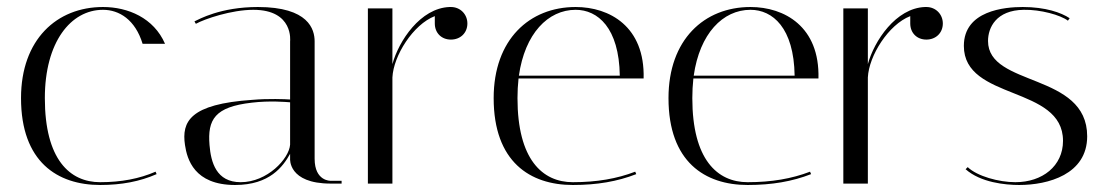

<svg xmlns="http://www.w3.org/2000/svg" viewBox="-20 -524 3158 548"><path d="M451 -399C419 -473 345 -504 274 -504C142 -504 40 -411 40 -244C40 -62 144 4 266 4C327 4 379 -6 427 -27L424 -34C378 -14 326 -4 266 -4C179 -4 108 -69 108 -244C108 -404 182 -496 274 -496C320 -496 366 -468 387 -399Z M924 0H955V-8H924C924 -8 878 -6 878 -71V-406C878 -440 861 -504 716 -504C609 -504 548 -469 535 -463L539 -456C564 -470 641 -496 703 -496C819 -496 808 -406 808 -406V-240C796 -241 745 -243 700 -239C522 -227 498 -177 508 -110C514 -70 534 4 651 4C750 4 788 -49 808 -85V-71C808 -71 802 0 924 0ZM667 -4C597 -4 582 -61 578 -110C572 -183 593 -219 699 -231C749 -237 796 -233 808 -232V-111C805 -71 743 -4 667 -4Z M1221 -457C1221 -430 1240 -411 1267 -411C1294 -411 1314 -430 1314 -457C1314 -483 1294 -504 1267 -504H1263C1180 -501 1118 -407 1100 -341V-500H1030V0H1100V-303C1103 -365 1159 -454 1221 -478C1221 -469 1221 -467 1221 -457Z M1817 -300C1821 -448 1720 -504 1623 -504C1491 -504 1389 -411 1389 -244C1389 -62 1493 4 1615 4C1684 4 1742 -6 1796 -27L1793 -34C1741 -14 1683 -4 1615 -4C1528 -4 1457 -69 1457 -244C1457 -263 1458 -282 1460 -300ZM1623 -496C1686 -496 1747 -445 1749 -308H1461C1478 -428 1544 -496 1623 -496Z M2316 -300C2320 -448 2219 -504 2122 -504C1990 -504 1888 -411 1888 -244C1888 -62 1992 4 2114 4C2183 4 2241 -6 2295 -27L2292 -34C2240 -14 2182 -4 2114 -4C2027 -4 1956 -69 1956 -244C1956 -263 1957 -282 1959 -300ZM2122 -496C2185 -496 2246 -445 2248 -308H1960C1977 -428 2043 -496 2122 -496Z M2578 -457C2578 -430 2597 -411 2624 -411C2651 -411 2671 -430 2671 -457C2671 -483 2651 -504 2624 -504H2620C2537 -501 2475 -407 2457 -341V-500H2387V0H2457V-303C2460 -365 2516 -454 2578 -478C2578 -469 2578 -467 2578 -457Z M3033 -472C3009 -488 2964 -504 2899 -504C2848 -504 2731 -494 2731 -393C2731 -236 3014 -281 3014 -122C3014 -50 2955 -4 2878 -4C2831 -4 2769 -21 2742 -47L2736 -41C2779 -3 2849 4 2889 4C2971 4 3083 -26 3083 -135C3083 -318 2800 -275 2800 -407C2800 -445 2823 -495 2902 -496C2950 -497 3007 -481 3028 -465L3033 -472Z"/></svg>

Font: Italiana
Style: Regular
Weight: 400
Designer: Santiago Orozco
Foundry: Santiago Orozco
Version: Version 1.000;PS 001.001;hotconv 1.0.56